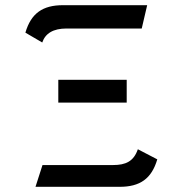

<svg xmlns="http://www.w3.org/2000/svg" viewBox="-20 -721 664 741"><path d="M469 -325V-413H205V-325ZM527 -611 548 -701H223C145 -701 100 -670 78 -595L143 -557C155 -592 185 -611 237 -611ZM442 0C520 0 565 -31 587 -106L512 -145C496 -98 465 -84 416 -84H144L117 0Z"/></svg>

Font: Advent Pro
Style: SemiBold
Weight: 600
Designer: Andreas Kalpakidis
Foundry: Andreas Kalpakidis
Version: Version 2.002 2008